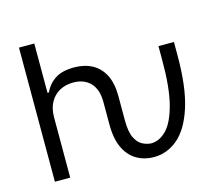

<svg xmlns="http://www.w3.org/2000/svg" viewBox="-104 -862 1154 1006"><g transform="rotate(-15 473.0 -359.5)"><path d="M77.1 0V-727.5H160.2V-460H168Q187 -502.4 225.3 -527.6Q263.7 -552.7 328.1 -552.7Q383.8 -552.7 425.8 -530.5Q467.8 -508.3 491.2 -462.6Q514.6 -417 514.6 -346.7V-272.5H430.7V-340.8Q430.2 -406.2 396.7 -441.7Q363.3 -477.1 303.7 -477.5Q262.7 -477.5 230.2 -460Q197.8 -442.4 179.2 -409.2Q160.6 -376 160.2 -328.1V0ZM612.3 9.8Q562 9.8 520.5 -13.9Q479 -37.6 454.8 -87.4Q430.7 -137.2 430.7 -215.8V-272.5H514.6V-215.8Q514.6 -151.9 531.5 -119.1Q548.3 -86.4 572.8 -75.2Q597.2 -64 618.2 -63.5Q662.6 -64 700.7 -103Q738.8 -142.1 762.2 -231.4Q785.6 -320.8 785.2 -471.7V-545.9H869.1V-471.7Q869.1 -301.3 835.2 -195.1Q801.3 -88.9 743.2 -39.6Q685.1 9.8 612.3 9.8Z"/></g></svg>

Font: Inter V
Style: 
Weight: 400
Designer: Rasmus Andersson
Foundry: rsms
Version: Version 4.000;git-a3f224843